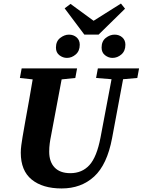

<svg xmlns="http://www.w3.org/2000/svg" viewBox="-20 -1042 803 1081"><path d="M521 -603 531 -657H763L753 -603L673 -596L611 -264Q583 -115 510 -48Q437 19 327 19Q220 19 158.5 -31Q97 -81 97 -182Q97 -202 100 -224.5Q103 -247 107 -271L122 -357Q133 -416 143.5 -476Q154 -536 164 -595L92 -603L102 -657H414L404 -603L327 -595L268 -281Q263 -257 260 -234.5Q257 -212 257 -188Q257 -131 287.5 -99Q318 -67 376 -67Q442 -67 483.5 -112.5Q525 -158 546 -268L608 -596ZM357 -716Q334 -716 314.5 -731Q295 -746 295 -774Q295 -810 319 -828.5Q343 -847 368 -847Q394 -847 411.5 -831.5Q429 -816 429 -790Q429 -755 406.5 -735.5Q384 -716 357 -716ZM613 -716Q591 -716 571.5 -731Q552 -746 552 -774Q552 -810 575.5 -828.5Q599 -847 625 -847Q651 -847 668.5 -831.5Q686 -816 686 -790Q686 -755 663.5 -735.5Q641 -716 613 -716ZM455 -847 344 -995 377 -1020 507 -925 661 -1022 684 -993 535 -847Z"/></svg>

Font: Source Serif Pro
Style: Bold Italic
Weight: 700
Italic angle: -12°
Designer: Frank Grießhammer
Foundry: Adobe Systems Incorporated
Version: Version 3.001;hotconv 1.0.111;makeotfexe 2.5.65597